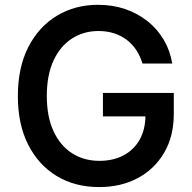

<svg xmlns="http://www.w3.org/2000/svg" viewBox="-20 -757 788 787"><path d="M386.7 9.8Q287.1 9.8 212.2 -35.6Q137.2 -81.1 95.2 -164.6Q53.2 -248 53.2 -362.8Q53.2 -480 95.9 -563.7Q138.7 -647.5 213.1 -692.4Q287.6 -737.3 381.8 -737.3Q441.4 -737.3 492.7 -720Q543.9 -702.6 584.5 -670.4Q625 -638.2 651.1 -594Q677.2 -549.8 686 -496.6H564Q554.7 -527.3 538.3 -552Q522 -576.7 499 -594Q476.1 -611.3 447 -620.6Q418 -629.9 383.3 -629.9Q323.2 -629.9 275.1 -599.1Q227.1 -568.4 199.5 -509Q171.9 -449.7 171.9 -363.8Q171.9 -278.3 199.5 -219Q227.1 -159.7 275.6 -128.7Q324.2 -97.7 387.2 -97.7Q444.3 -97.7 487.1 -120.6Q529.8 -143.6 553 -185.5Q576.2 -227.5 576.2 -284.7L606 -279.8H401.9V-376H692.4V-291Q692.4 -198.2 652.8 -130.9Q613.3 -63.5 544.4 -26.9Q475.6 9.8 386.7 9.8Z"/></svg>

Font: Inter
Style: 540
Weight: 540
Designer: Rasmus Andersson
Foundry: rsms
Version: Version 4.001;git-66647c0bb